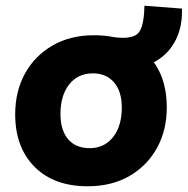

<svg xmlns="http://www.w3.org/2000/svg" viewBox="-20 -640 655 670"><path d="M308 -517Q427 -517 494.5 -449Q562 -381 562 -265Q562 -186 528 -124Q494 -62 432 -26Q370 10 286 10Q168 10 100.5 -58Q33 -126 33 -241Q33 -321 67 -383Q101 -445 163 -481Q225 -517 308 -517ZM293 -123Q344 -123 374.5 -161.5Q405 -200 405 -265Q405 -321 378 -352.5Q351 -384 304 -384Q252 -384 221.5 -345.5Q191 -307 191 -242Q191 -186 217.5 -154.5Q244 -123 293 -123ZM409 -508Q436 -508 452 -516.5Q468 -525 475.5 -549.5Q483 -574 484 -620L615 -610Q617 -548 593.5 -501Q570 -454 525.5 -427.5Q481 -401 423 -401H376L345 -515Q357 -514 373.5 -511Q390 -508 409 -508Z"/></svg>

Font: Livvic
Style: Bold
Weight: 700
Designer: Jacques Le Bailly, Baron von Fonthausen
Version: Version 1.001; ttfautohint (v1.8.2)